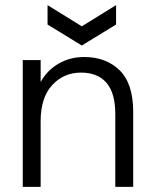

<svg xmlns="http://www.w3.org/2000/svg" viewBox="-20 -731 609 751"><path d="M69 0V-496H139V-410Q164 -456 209 -482Q254 -508 309 -508Q395 -508 448 -456Q501 -404 501 -293V0H431V-285Q431 -367 396.5 -407Q362 -447 297 -447Q229 -447 184 -398Q139 -349 139 -257V0ZM300 -553 166 -635V-711L300 -628L434 -711V-635Z"/></svg>

Font: Host Grotesk Light
Style: Regular
Weight: 300
Designer: Doukan Karapınar
Foundry: Element Type
Version: Version 1.003